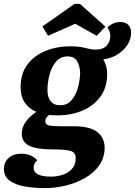

<svg xmlns="http://www.w3.org/2000/svg" viewBox="-61 -768 694 987"><path d="M170 199Q114 199 66 190.5Q18 182 -11.5 160.5Q-41 139 -41 100Q-40 64 -15.5 43Q9 22 49 22Q76 22 96.5 31.5Q117 41 131 56Q112 70 112 94Q112 140 201 140Q232 140 261 130.5Q290 121 309 100Q328 79 328 46Q329 15 300.5 7.5Q272 0 208 0Q127 0 89 -19Q51 -38 51 -81Q51 -115 73 -144Q95 -173 126 -193Q88 -209 66.5 -240.5Q45 -272 45 -320Q45 -390 80 -436.5Q115 -483 173.5 -506.5Q232 -530 301 -530Q335 -530 356.5 -526Q378 -522 394.5 -517.5Q411 -513 430 -513Q469 -513 487.5 -533.5Q506 -554 506 -584Q506 -607 491 -627Q521 -655 558 -655Q583 -655 598 -640.5Q613 -626 613 -600Q613 -568 595 -539Q577 -510 544.5 -489Q512 -468 470 -463Q479 -447 484.5 -428.5Q490 -410 490 -388Q490 -320 456 -272.5Q422 -225 364 -200Q306 -175 234 -175Q224 -175 213 -175.5Q202 -176 191 -177Q183 -171 177.5 -163Q172 -155 172 -144Q172 -126 193 -122.5Q214 -119 255 -119H316Q402 -119 439.5 -89Q477 -59 477 -7Q476 45 448 83.5Q420 122 375 147.5Q330 173 276.5 186Q223 199 170 199ZM249 -227Q285 -227 307 -253Q329 -279 339.5 -317Q350 -355 351 -393Q350 -428 335.5 -453Q321 -478 286 -478Q250 -478 227 -451Q204 -424 193.5 -384Q183 -344 183 -304Q183 -269 199 -248Q215 -227 249 -227ZM186 -584 157 -632 322 -748H350L481 -631L436 -584L326 -646Z"/></svg>

Font: Sansita Swashed SemiBold
Style: Regular
Weight: 600
Designer: Pablo Cosgaya
Foundry: Omnibus-Type
Version: Version 1.003; ttfautohint (v1.8.3)